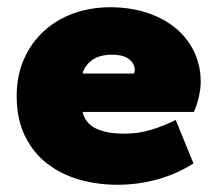

<svg xmlns="http://www.w3.org/2000/svg" viewBox="-20 -500 600 530"><path d="M304 10Q248 10 198 -4.5Q148 -19 109.5 -49Q71 -79 48.5 -125.5Q26 -172 26 -235Q26 -291 46 -336.5Q66 -382 101 -414Q136 -446 183 -463Q230 -480 285 -480Q339 -480 385 -465Q431 -450 464 -423Q497 -396 515.5 -358Q534 -320 534 -274Q534 -254 528.5 -231Q523 -208 515 -191H208Q215 -160 244.5 -145.5Q274 -131 324 -131Q362 -131 398 -142Q434 -153 465 -169L514 -49Q469 -20 415 -5Q361 10 304 10ZM289 -349Q254 -349 233.5 -333.5Q213 -318 208 -297H350Q352 -303 352 -307Q352 -324 336.5 -336.5Q321 -349 289 -349Z"/></svg>

Font: Celebes Black
Style: Regular
Weight: 900
Designer: Anugrah Pasau
Foundry: Lafontype
Version: Version 1.000; ttfautohint (v1.8.4)